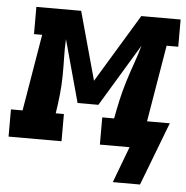

<svg xmlns="http://www.w3.org/2000/svg" viewBox="-87 -579 749 773"><g transform="rotate(5 287.5 -192.0)"><path d="M397 146 452 0H332V-110H380Q387 -149 395.5 -186.5Q404 -224 415.5 -261.5Q427 -299 440.5 -336.5Q454 -374 464 -411L312 -159H228L159 -411Q157 -373 158 -336Q159 -299 158.5 -261.5Q158 -224 154 -186Q150 -148 144 -110H177V0H-37V-110H10L62 -420H29V-530H210L286 -254L453 -530H612V-420H565L513 -110H605L507 146Z"/></g></svg>

Font: Iosevka Curly Slab XBdExObl
Style: Regular
Weight: 800
Width: 7
Italic angle: -9°
Monospace: yes
Designer: Belleve Invis
Foundry: Belleve Invis
Version: Version 11.1.0; ttfautohint (v1.8.3)